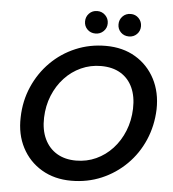

<svg xmlns="http://www.w3.org/2000/svg" viewBox="-60 -946 913 1012"><g transform="rotate(5 397.0 -439.5)"><path d="M354 12Q265 12 197.5 -28Q130 -68 93.5 -138Q57 -208 60 -298Q62 -385 95 -460.5Q128 -536 184.5 -592.5Q241 -649 315.5 -680.5Q390 -712 475 -712Q565 -712 632 -672Q699 -632 735.5 -562Q772 -492 770 -402Q767 -315 734.5 -239.5Q702 -164 645 -107.5Q588 -51 514 -19.5Q440 12 354 12ZM370 -96Q427 -96 476 -118.5Q525 -141 562.5 -181.5Q600 -222 622 -276.5Q644 -331 646 -394Q648 -459 626.5 -506Q605 -553 562.5 -578.5Q520 -604 459 -604Q403 -604 353.5 -581.5Q304 -559 266.5 -518.5Q229 -478 207 -424Q185 -370 183 -307Q181 -242 203.5 -194.5Q226 -147 268.5 -121.5Q311 -96 370 -96ZM414 -772Q388 -772 371 -789Q354 -806 354 -831Q354 -856 371 -873.5Q388 -891 414 -891Q439 -891 456.5 -873.5Q474 -856 474 -831Q474 -806 456.5 -789Q439 -772 414 -772ZM591 -772Q565 -772 548 -789Q531 -806 531 -831Q531 -856 548 -873.5Q565 -891 591 -891Q616 -891 633 -873.5Q650 -856 650 -831Q650 -806 633 -789Q616 -772 591 -772Z"/></g></svg>

Font: DM Sans 18pt SemiBold
Style: Italic
Weight: 600
Italic angle: -10°
Designer: Colophon Foundry, Jonny Pinhorn
Foundry: Colophon Foundry
Version: Version 4.004;gftools[0.9.30]